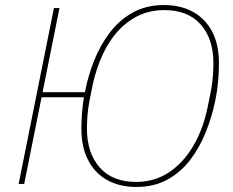

<svg xmlns="http://www.w3.org/2000/svg" viewBox="-20 -730 924 762"><path d="M521 12Q456 12 407 -14.5Q358 -41 330.5 -93Q303 -145 303 -220Q303 -249 305.5 -281.5Q308 -314 314 -352L323 -344H145L76 0H54L194 -698H216L149 -364H317Q329 -428 353.5 -489.5Q378 -551 416 -601Q454 -651 507.5 -680.5Q561 -710 631 -710Q696 -710 745 -683.5Q794 -657 821.5 -605.5Q849 -554 849 -478Q849 -444 845.5 -405.5Q842 -367 834 -329Q821 -266 796.5 -205Q772 -144 734.5 -95Q697 -46 644 -17Q591 12 521 12ZM521 -8Q593 -8 650.5 -46Q708 -84 748 -152.5Q788 -221 806 -314L817 -369Q823 -401 825 -429Q827 -457 827 -478Q827 -576 776.5 -633Q726 -690 631 -690Q560 -690 502 -652.5Q444 -615 404.5 -546Q365 -477 346 -384L335 -329Q329 -298 327 -269.5Q325 -241 325 -220Q325 -123 375.5 -65.5Q426 -8 521 -8Z"/></svg>

Font: IBM Plex Sans Thin
Style: Italic
Weight: 250
Italic angle: -11.31°
Designer: Mike Abbink, Paul van der Laan, Pieter van Rosmalen
Foundry: Bold Monday
Version: Version 3.201